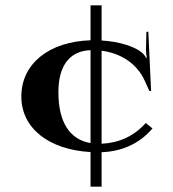

<svg xmlns="http://www.w3.org/2000/svg" viewBox="-20 -660 650 720"><path d="M60 -298C60 -179.6 162.6 -98.5 319.5 -89.8V40H361V-89.2C437 -92 502.4 -120.8 551.8 -178.3L526.7 -198.8C482.6 -149.6 426.7 -124 361 -121V-469.8C433.4 -460.5 493.9 -421.4 523.2 -356.4L540.1 -318.8H546.6L536.2 -541.2L529 -540.4L527.4 -470.8C527.4 -463.6 529 -450 530.6 -443.6L527.4 -442.8C526.2 -447.1 522.8 -451.8 519.4 -455.6C492.9 -485.1 426.6 -504.2 361 -508.2V-640H319.5V-509C163.1 -503.9 60 -420.6 60 -298ZM199 -314C199 -414 241.1 -469 319.5 -471.9V-123.5C240.9 -136.8 199 -202.6 199 -314Z"/></svg>

Font: Prida01
Style: Black
Weight: 900
Designer: gluk
Foundry: gluk
Version: Version 00.072